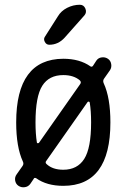

<svg xmlns="http://www.w3.org/2000/svg" viewBox="-20 -780 540 816"><path d="M225.6 -710Q239.3 -733.4 265.1 -746.6Q291 -759.8 319.3 -759.8Q335.9 -759.8 342.8 -743.7Q349.6 -727.5 338.9 -714.8L254.9 -620.1Q227.5 -589.8 189.5 -589.8Q176.8 -589.8 170.4 -602.1Q164.1 -614.3 170.9 -624ZM249 -460.9Q188.5 -460.9 159.7 -415.5Q130.9 -370.1 130.9 -259.8Q130.9 -210.9 136.7 -174.8Q136.7 -171.9 139.6 -171.4Q142.6 -170.9 145.5 -172.9L320.3 -421.9Q327.1 -430.7 319.3 -438.5Q293 -460.9 249 -460.9ZM361.3 -344.7Q360.4 -347.7 357.4 -348.1Q354.5 -348.6 352.5 -346.7L177.7 -97.7Q169.9 -88.9 178.7 -82Q204.1 -58.6 249 -58.6Q308.6 -58.6 337.9 -104.5Q367.2 -150.4 367.2 -259.8Q367.2 -308.6 361.3 -344.7ZM50.8 -39.1 76.2 -75.2Q82 -84 77.1 -93.8Q48.8 -155.3 48.8 -259.8Q48.8 -529.3 249 -530.3Q318.4 -530.3 364.3 -498Q366.2 -496.1 369.6 -496.6Q373 -497.1 375 -500L389.6 -522.5Q397.5 -534.2 412.1 -536.1Q426.8 -538.1 438.5 -530.3Q450.2 -522.5 452.6 -507.8Q455.1 -493.2 447.3 -481.4L421.9 -445.3Q416 -436.5 420.9 -425.8Q449.2 -364.3 449.2 -259.8Q449.2 9.8 249 9.8Q178.7 9.8 133.8 -22.5Q130.9 -24.4 127.4 -23.9Q124 -23.4 123 -19.5L108.4 2Q99.6 13.7 85 15.6Q70.3 17.6 58.6 9.8Q46.9 2 44.4 -12.7Q42 -27.3 50.8 -39.1Z"/></svg>

Font: Rounded-X Mgen+ 1m regular
Style: Regular
Weight: 400
Designer: [Source Han Sans]
Ryoko NISHIZUKA  (kana & ideographs); Paul D. Hunt (Latin, Greek & Cyrillic); Wenlong ZHANG  (bopomofo
Version: Version 1.059.20150602